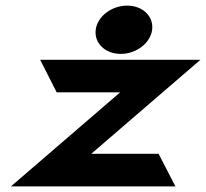

<svg xmlns="http://www.w3.org/2000/svg" viewBox="-20 -664 734 684"><path d="M410 -472C465 -472 516 -510 522 -558C528 -606 488 -644 433 -644C378 -644 327 -606 321 -558C315 -510 355 -472 410 -472ZM545 -116H305L694 -451H123L182 -335H408L19 0H605Z"/></svg>

Font: Charger
Style: HemiRT
Weight: 900
Designer: Jasper
Foundry: Cannot Into Space Fonts
Version: Version 0.99